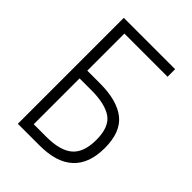

<svg xmlns="http://www.w3.org/2000/svg" viewBox="-207 -814 915 915"><g transform="rotate(45 250.0 -357.0)"><path d="M81 0V-714H427V-663H136V-413H222Q337 -413 396.5 -366Q456 -319 456 -211Q456 -107 399 -53.5Q342 0 227 0ZM136 -52H221Q314 -52 357 -89Q400 -126 400 -210Q400 -297 354 -329Q308 -361 216 -361H136Z"/></g></svg>

Font: Noto Sans Mono ExtraCondensed Light
Style: Regular
Weight: 300
Width: 2
Designer: Monotype Design Team
Foundry: Monotype Imaging Inc.
Version: Version 2.014; ttfautohint (v1.8.4.7-5d5b)